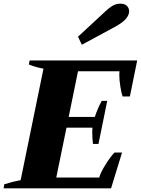

<svg xmlns="http://www.w3.org/2000/svg" viewBox="-43 -1031 771 1051"><path d="M405 -786 384 -830 534 -969Q547 -982 568.5 -996.5Q590 -1011 615 -1011Q640 -1011 652 -998.5Q664 -986 664 -969Q664 -963 663 -960Q658 -939 640 -921.5Q622 -904 590 -886ZM708 -700 668 -503H628Q622 -519 616 -556Q610 -593 610 -621Q610 -636 611 -641H384L333 -391H476Q492 -439 514 -479H544L496 -243H466Q462 -272 462 -309Q462 -326 463 -332H321L265 -59H500Q508 -88 536.5 -133Q565 -178 584 -196H625L565 0H-23L-20 -22Q26 -37 70 -45L195 -655Q152 -663 115 -678L119 -700Z"/></svg>

Font: Trirong Black
Style: Italic
Weight: 900
Italic angle: -12°
Designer: Katatrad Team
Foundry: CadsonDemak
Version: Version 1.001